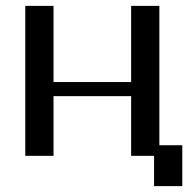

<svg xmlns="http://www.w3.org/2000/svg" viewBox="-20 -530 640 653"><path d="M522 -36V-510H426V-251H162V-510H66V0H162V-203H426V0H504V103H600V-36Z"/></svg>

Font: LXGW Marker Gothic
Style: Regular
Weight: 400
Version: Version 1.001